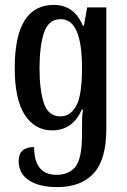

<svg xmlns="http://www.w3.org/2000/svg" viewBox="-20 -522 519 782"><path d="M213 240Q310 240 361.5 184Q413 128 413 3V-492H335L322 -418H317Q282 -502 199 -502Q40 -502 40 -245Q40 -117 81 -54Q122 9 192 9Q277 9 313 -76H318Q315 -57 314.5 -40.5Q314 -24 314 5V27Q314 122 288 156Q262 190 210 190Q119 190 119 77Q56 77 56 134Q56 185 98 212.5Q140 240 213 240ZM226 -48Q177 -48 159 -101Q141 -154 141 -244Q141 -335 159.5 -389.5Q178 -444 228 -444Q314 -444 314 -245Q314 -132 290 -90Q266 -48 226 -48Z"/></svg>

Font: Noto Serif Armenian ExtraCondensed Semi
Style: Regular
Weight: 600
Width: 3
Designer: Monotype Design Team
Foundry: Monotype Imaging Inc.
Version: Version 1.901